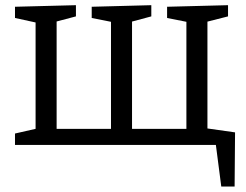

<svg xmlns="http://www.w3.org/2000/svg" viewBox="-20 -551 935 730"><path d="M821.3 158.3 799 -13.7 814.7 0H37V-43.3L132.3 -65L115.3 -39V-486.7L136.3 -461L37 -482.7V-525.3L268.7 -531.3V-488.7L176.3 -464.3L195.3 -488.3V-37L173.3 -61H421.3L402 -37V-486.7L416 -465.3L328.7 -482.7V-525.3L555.3 -531.3V-488.7L464.3 -464.3L482 -488.3V-33.7L463 -61H711.3L688.7 -37V-486.7L702.7 -465.3L615.3 -482.7V-525.3L847 -531.3V-488.7L751 -464.3L768.7 -488.3V-39L751.7 -65L873.7 -47.7L872 158.3Z"/></svg>

Font: Bitter Thin
Style: Regular
Weight: 100
Designer: Sol Matas, and Bitter project Authors
Foundry: Sol Matas
Version: Version 2.002